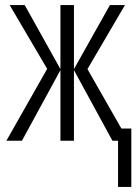

<svg xmlns="http://www.w3.org/2000/svg" viewBox="-20 -552 544 753"><path d="M470 -532H411L270 -281V-532H217V-281L77 -532H18L165 -282L5 0H66L217 -277V0H270V-277L421 0H443V181H495V-48H456L323 -281Z"/></svg>

Font: Noto Sans UI Condensed Light
Style: Regular
Weight: 300
Width: 3
Designer: Monotype Design Team
Foundry: Monotype Imaging Inc.
Version: Version 1.901